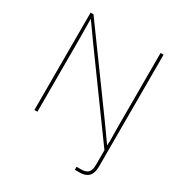

<svg xmlns="http://www.w3.org/2000/svg" viewBox="-209 -883 1180 1242"><g transform="rotate(30 380.5 -262.0)"><path d="M527.8 204.1V181.6Q537.1 181.6 546.9 181.6Q556.6 181.6 563 181.6Q598.1 181.6 614.3 164.6Q630.4 147.5 630.4 107.4V-62.5H652.8V107.4Q652.8 157.2 630.4 180.7Q607.9 204.1 563 204.1Q556.6 204.1 546.4 204.1Q536.1 204.1 527.8 204.1ZM107.9 0V-727.5H129.4L531.2 -175.3Q549.8 -149.9 567.6 -124.5Q585.4 -99.1 603.5 -74Q621.6 -48.8 639.6 -23.4H632.3Q632.3 -48.8 631.8 -74Q631.3 -99.1 630.9 -124.5Q630.4 -149.9 630.4 -175.3V-727.5H652.8V0H631.3L230.5 -551.3Q211.9 -576.7 194.1 -602.1Q176.3 -627.4 158.2 -652.8Q140.1 -678.2 121.6 -703.6H128.9Q128.9 -678.2 129.2 -652.8Q129.4 -627.4 129.9 -602.1Q130.4 -576.7 130.4 -551.3V0Z"/></g></svg>

Font: Inter 17pt Thin
Style: Regular
Weight: 250
Version: Version 4.001;git-66647c0bb